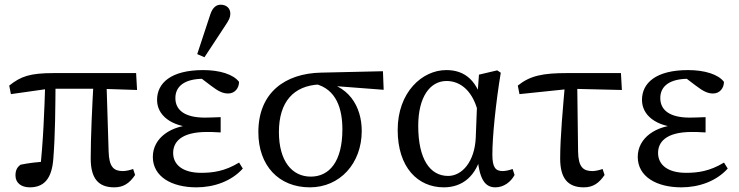

<svg xmlns="http://www.w3.org/2000/svg" viewBox="-20 -787 3155 820"><path d="M106.9 13.1C165.6 13.1 200.9 -20.8 207.6 -107.3C216.2 -214.2 216.3 -328.7 217.3 -440.8H173.5C169.3 -311 165 -181.5 150 -51.6L185.4 -97.2C143.4 -95.9 100.6 -90.5 67.3 -83.5C54.1 -73.1 46.1 -61.5 46.1 -37.4C46.1 -5.9 70.8 13.1 106.9 13.1ZM26.6 -385 188.1 -407.9H409.2L565.4 -402.7L561.3 -474.9H210.9C107 -474.9 69.3 -461 19.4 -421.5L26.6 -385ZM467.8 13.1C507.7 13.1 533.2 -4.5 557 -39.7L548.6 -65.3C534.9 -60.3 518.1 -56.4 504.9 -56.4C465.9 -56.4 445.9 -73.4 443.9 -140.1L434.6 -440.8H379.7C373.4 -328.7 367.4 -201 367.4 -110.4C367.4 -27 398.4 13.1 467.8 13.1Z M818.8 13.1C894.3 13.1 968.3 -13 1017 -67.1L1001.1 -92.7C939.5 -55.2 888.3 -48.9 839.1 -48.9C760 -48.9 719.5 -83.7 719.5 -133.8C719.5 -177.5 749.7 -223.4 864.2 -223.4C879.2 -223.4 889.3 -223.4 922.4 -221.4V-286.7C892.3 -285.7 874.7 -284.7 854.7 -284.7C770.4 -284.7 729 -315.8 729 -368.2C729 -420.8 771.5 -450.5 848.8 -450.5C868.7 -450.5 886.1 -448.9 909.4 -443.8L898.7 -461.3L828.4 -460.9L880.2 -421.6C912.9 -396.6 931.9 -387.7 954.4 -387.7C983.8 -387.7 1000.9 -411.6 1000.9 -437.3C977.3 -469.1 919 -487.7 847.9 -487.7C710.3 -487.7 650.8 -432.5 650.8 -360.3C650.8 -296 708.8 -245.9 814.5 -241.9V-254.2C709.3 -252.8 632.7 -197.3 632.7 -117C632.7 -32.9 712.5 13.1 818.8 13.1ZM822.3 -555.9 853.2 -542.5 941.9 -677.4C958.2 -701.8 963.7 -712.3 963.7 -728.9C963.7 -751.5 947.2 -766.9 922.7 -766.9C904.9 -766.9 888.7 -756.5 878.5 -726.3L822.3 -555.9Z M1303.5 13.1C1431.9 13.1 1524.9 -89.4 1524.9 -227.6C1524.9 -331.8 1469.5 -429.4 1336.7 -440.9L1324.5 -429.2C1417.9 -406.9 1442.3 -320.2 1442.3 -234.6C1442.3 -96.2 1386 -32.7 1307.3 -32.7C1227.3 -32.7 1171.2 -98.8 1171.2 -223.1C1171.2 -352.5 1234.3 -421.1 1344 -426.3L1355.7 -423.6L1618.6 -403.5L1615.5 -482.8L1350.9 -476.8C1198.4 -473.6 1083.4 -392.2 1083.4 -222.6C1083.4 -79.8 1170.4 13.1 1303.5 13.1Z M1875.3 13.1C1952.8 13.1 2014.9 -31.8 2038.1 -136.4L2018.1 -135.6C2024.1 -17.3 2053.3 13.1 2095.9 13.1C2130.8 13.1 2161.5 -9.3 2177.6 -39.7L2169.3 -65.3C2155.5 -60.3 2139.8 -56.4 2126.7 -56.4C2095.8 -56.4 2082.8 -72.7 2082.8 -127.1C2082.8 -204.9 2097.8 -350.1 2118.7 -476.4L2103.6 -486.5L2025.6 -468.2L2018.7 -375.2L2011.8 -197.9C2006.9 -96.8 1953.8 -35.6 1893.9 -35.6C1816.5 -35.6 1766.2 -107.2 1766.2 -249.5C1766.2 -372.8 1816.5 -441.1 1887.3 -441.1C1945.3 -441.1 2003.8 -399.8 2025.1 -292.4L2047.6 -321.6C2023.3 -444.7 1964.4 -487.7 1886.1 -487.7C1782.4 -487.7 1678.4 -392.4 1678.4 -232.1C1678.4 -71.3 1765 13.1 1875.3 13.1Z M2198.6 -385 2418.3 -407.9 2636 -402.7 2631.9 -474.9H2403.1C2298.2 -474.9 2244.2 -463.9 2191.4 -421.5L2198.6 -385ZM2473.3 13.1C2512.7 13.1 2538.2 -4.5 2562 -39.7L2553.6 -65.3C2539.9 -60.3 2523.1 -56.4 2509.9 -56.4C2470.9 -56.4 2449.9 -73.4 2448.9 -140.1L2445.1 -439.6H2394C2384.3 -328.2 2372.4 -200.9 2372.4 -110.2C2372.4 -26.6 2403.9 13.1 2473.3 13.1Z M2889.8 13.1C2965.3 13.1 3039.3 -13 3088 -67.1L3072.1 -92.7C3010.5 -55.2 2959.3 -48.9 2910.1 -48.9C2831 -48.9 2790.5 -83.7 2790.5 -133.8C2790.5 -177.5 2820.7 -223.4 2935.2 -223.4C2950.2 -223.4 2960.3 -223.4 2993.4 -221.4V-286.7C2963.3 -285.7 2945.7 -284.7 2925.7 -284.7C2841.4 -284.7 2800 -315.8 2800 -368.2C2800 -420.8 2842.5 -450.5 2919.8 -450.5C2939.7 -450.5 2957.1 -448.9 2980.4 -443.8L2969.7 -461.3L2899.4 -460.9L2951.2 -421.6C2983.9 -396.6 3002.9 -387.7 3025.4 -387.7C3054.8 -387.7 3071.9 -411.6 3071.9 -437.3C3048.3 -469.1 2990 -487.7 2918.9 -487.7C2781.3 -487.7 2721.8 -432.5 2721.8 -360.3C2721.8 -296 2779.8 -245.9 2885.5 -241.9V-254.2C2780.3 -252.8 2703.7 -197.3 2703.7 -117C2703.7 -32.9 2783.5 13.1 2889.8 13.1Z"/></svg>

Font: Source Serif Variable
Style: Regular
Weight: 389
Designer: Frank Grießhammer
Foundry: Adobe Systems Incorporated
Version: Version 3.001;hotconv 1.0.111;makeotfexe 2.5.65597